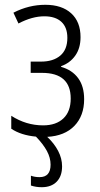

<svg xmlns="http://www.w3.org/2000/svg" viewBox="-20 -562 418 801"><path d="M177 9Q206 36 222.5 67.5Q239 99 239 132Q239 173 216.5 196Q194 219 154 219Q130 219 109 212V171Q125 177 145 177Q191 177 191 125Q191 96 175.5 67.5Q160 39 130 8Q67 2 27 -25V-79Q89 -39 160 -39Q214 -39 244.5 -68Q275 -97 275 -151Q275 -258 155 -258H108V-305H151Q202 -305 231.5 -330Q261 -355 261 -404Q261 -448 236 -471Q211 -494 165 -494Q114 -494 57 -464L36 -509Q100 -542 169 -542Q238 -542 277 -506.5Q316 -471 316 -407Q316 -361 294 -330Q272 -299 235 -286V-283Q281 -270 306 -236Q331 -202 331 -148Q331 -79 290.5 -37Q250 5 177 9Z"/></svg>

Font: Noto Sans Display Light Narrow
Style: Regular
Weight: 300
Width: 4
Designer: Monotype Design team
Foundry: Monotype Imaging Inc.
Version: Version 1.000